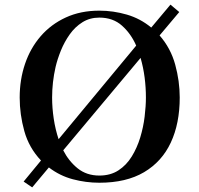

<svg xmlns="http://www.w3.org/2000/svg" viewBox="-20 -790 860 829"><path d="M610 -369Q610 -412 604.5 -455Q599 -498 587 -540L253 -141Q277 -94 315.5 -63Q354 -32 409 -32Q457 -32 491.5 -54.5Q526 -77 549 -114.5Q572 -152 585.5 -196.5Q599 -241 604.5 -286.5Q610 -332 610 -369ZM568 -593Q546 -644 507 -679Q468 -714 409 -714Q368 -714 336 -694Q304 -674 281 -641.5Q258 -609 243 -572Q228 -535 220 -501Q205 -435 205 -369Q205 -324 212 -277.5Q219 -231 233 -189ZM756 -369Q756 -257 717.5 -174.5Q679 -92 602 -46.5Q525 -1 409 -1Q351 -1 294.5 -16Q238 -31 191 -67L119 19L82 -6L157 -97Q105 -152 85 -224Q65 -296 65 -369Q65 -446 88 -514Q111 -582 155.5 -633.5Q200 -685 264 -714.5Q328 -744 409 -744Q469 -744 527.5 -727Q586 -710 633 -671L716 -770L754 -738L669 -637Q717 -582 736.5 -511Q756 -440 756 -369Z"/></svg>

Font: Kaisei Opti
Style: Bold
Weight: 700
Designer: Font-Kai, 金井和夫
Foundry: KAZUO KANAI
Version: Version 5.003